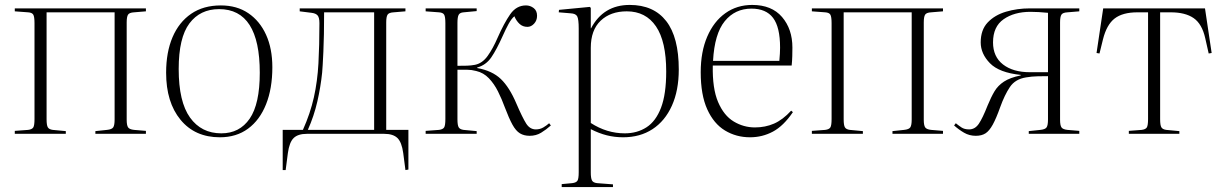

<svg xmlns="http://www.w3.org/2000/svg" viewBox="-20 -543 4966 779"><path d="M40 0V-12L94 -16Q110 -18 115 -26Q120 -34 120 -60V-449Q120 -475 115 -483.5Q110 -492 94 -493L40 -497V-509H572V-497L524 -493Q505 -492 499.5 -483.5Q494 -475 494 -452V-57Q494 -35 499.5 -26.5Q505 -18 524 -16L572 -12V0H367V-11L414 -16Q434 -18 439.5 -26.5Q445 -35 445 -58V-493H169V-59Q169 -35 174 -26.5Q179 -18 194 -16L247 -11V0Z M872 14Q771 14 712.5 -57Q654 -128 654 -248Q654 -331 680 -392Q706 -453 755.5 -487Q805 -521 876 -521Q941 -521 987.5 -489.5Q1034 -458 1059.5 -402Q1085 -346 1085 -270Q1085 -184 1059.5 -120Q1034 -56 986.5 -21Q939 14 872 14ZM878 -2Q952 -2 993 -61.5Q1034 -121 1034 -248Q1034 -506 869 -506Q792 -506 748.5 -448Q705 -390 705 -263Q705 -130 751 -66Q797 -2 878 -2Z M1625 147 1616 78Q1610 34 1592.5 17Q1575 0 1539 0H1225Q1189 0 1171.5 17Q1154 34 1148 78L1139 147H1127V-16H1209Q1239 -83 1253.5 -148Q1268 -213 1272 -286Q1276 -359 1276 -449Q1276 -472 1268.5 -480.5Q1261 -489 1244 -491L1196 -497V-509H1625V-497L1577 -493Q1558 -492 1552.5 -483.5Q1547 -475 1547 -452V-16H1637V145ZM1229 -16H1498V-493H1295Q1295 -397 1292 -332.5Q1289 -268 1287 -248Q1281 -190 1267.5 -131Q1254 -72 1229 -16Z M2129 8Q2106 8 2089.5 -2Q2073 -12 2059 -37.5Q2045 -63 2028 -108Q2016 -141 2000.5 -172Q1985 -203 1963.5 -225.5Q1942 -248 1912 -255Q1893 -260 1876 -260Q1859 -260 1836 -260V-59Q1836 -35 1841 -26.5Q1846 -18 1861 -16L1914 -11V0H1707V-12L1761 -16Q1777 -18 1782 -26Q1787 -34 1787 -60V-449Q1787 -475 1782 -483.5Q1777 -492 1761 -493L1707 -497V-509H1914V-498L1861 -493Q1846 -492 1841 -483Q1836 -474 1836 -450V-276Q1859 -276 1875 -276.5Q1891 -277 1907 -280Q1937 -286 1958.5 -316Q1980 -346 1999 -390Q2025 -449 2050 -485Q2075 -521 2114 -521Q2131 -521 2145 -510.5Q2159 -500 2159 -479Q2159 -460 2147 -447Q2135 -434 2120 -434Q2101 -434 2088 -446Q2075 -458 2067 -477Q2055 -467 2043.5 -446Q2032 -425 2020 -398Q1995 -342 1973.5 -310.5Q1952 -279 1916 -269V-267Q1977 -256 2012 -222.5Q2047 -189 2075 -123Q2100 -65 2115 -41.5Q2130 -18 2154 -18Q2171 -18 2184.5 -26Q2198 -34 2208 -43L2215 -34Q2196 -17 2175.5 -4.5Q2155 8 2129 8Z M2259 216V204L2302 200Q2318 198 2323 190Q2328 182 2328 156V-427Q2328 -465 2322 -476.5Q2316 -488 2295 -489L2247 -493L2248 -503L2373 -515L2377 -511V-428H2378Q2428 -523 2535 -523Q2632 -523 2683 -457.5Q2734 -392 2734 -261Q2734 -176 2706 -114Q2678 -52 2627.5 -19Q2577 14 2508 14Q2474 14 2442 6Q2410 -2 2377 -19V157Q2377 179 2381.5 188.5Q2386 198 2402 200L2467 205V216ZM2515 -2Q2565 -2 2603 -26.5Q2641 -51 2662 -106Q2683 -161 2683 -253Q2683 -375 2641.5 -436Q2600 -497 2523 -497Q2457 -497 2417 -459Q2377 -421 2377 -349V-44Q2442 -2 2515 -2Z M3023 14Q2967 14 2921.5 -13.5Q2876 -41 2849.5 -99.5Q2823 -158 2823 -250Q2823 -333 2849.5 -394.5Q2876 -456 2923 -489.5Q2970 -523 3032 -523Q3111 -523 3153 -474Q3195 -425 3195 -350Q3195 -335 3194.5 -315.5Q3194 -296 3192 -277H2872Q2870 -184 2893.5 -129Q2917 -74 2957 -50Q2997 -26 3043 -26Q3085 -26 3120.5 -41.5Q3156 -57 3190 -94L3197 -88Q3159 -32 3116 -9Q3073 14 3023 14ZM2873 -296H3142Q3145 -328 3145 -350Q3145 -433 3116.5 -470.5Q3088 -508 3029 -508Q2962 -508 2920.5 -457Q2879 -406 2873 -296Z M3274 0V-12L3328 -16Q3344 -18 3349 -26Q3354 -34 3354 -60V-449Q3354 -475 3349 -483.5Q3344 -492 3328 -493L3274 -497V-509H3806V-497L3758 -493Q3739 -492 3733.5 -483.5Q3728 -475 3728 -452V-57Q3728 -35 3733.5 -26.5Q3739 -18 3758 -16L3806 -12V0H3601V-11L3648 -16Q3668 -18 3673.5 -26.5Q3679 -35 3679 -58V-493H3403V-59Q3403 -35 3408 -26.5Q3413 -18 3428 -16L3481 -11V0Z M3939 8Q3913 8 3891.5 -4.5Q3870 -17 3851 -34L3858 -43Q3869 -34 3881 -26Q3893 -18 3912 -18Q3936 -18 3951.5 -41Q3967 -64 3987 -115Q4001 -149 4015 -172.5Q4029 -196 4053.5 -212Q4078 -228 4121 -237L4122 -239Q4034 -248 3996.5 -286.5Q3959 -325 3959 -371Q3959 -422 3987.5 -452Q4016 -482 4061.5 -495.5Q4107 -509 4158 -509H4359V-497L4311 -493Q4292 -492 4286.5 -483.5Q4281 -475 4281 -452V-57Q4281 -35 4286.5 -26.5Q4292 -18 4311 -16L4359 -12V0H4154V-11L4201 -16Q4221 -18 4226.5 -26.5Q4232 -35 4232 -58V-234Q4216 -234 4191 -233.5Q4166 -233 4143 -229Q4099 -222 4077.5 -190Q4056 -158 4038 -108Q4022 -63 4008 -37.5Q3994 -12 3978.5 -2Q3963 8 3939 8ZM4159 -250H4232V-491Q4213 -493 4194.5 -494Q4176 -495 4161 -495Q4095 -495 4052 -465Q4009 -435 4009 -371Q4009 -313 4049.5 -281.5Q4090 -250 4159 -250Z M4560 0V-12L4612 -16Q4628 -18 4633 -26Q4638 -34 4638 -60V-493H4595Q4535 -493 4502.5 -468Q4470 -443 4455 -383L4441 -326L4429 -328L4456 -509H4869L4896 -328L4884 -326L4870 -388Q4857 -446 4823 -469.5Q4789 -493 4730 -493H4687V-59Q4687 -35 4692 -26.5Q4697 -18 4712 -16L4765 -11V0Z"/></svg>

Font: Display Extralight
Style: Regular
Weight: 200
Designer: Latin by Veronika Burian and Jose Scaglione. Greek by Irene Vlachou. Cyrillic by Vera Evstafieva.
Foundry: TypeTogether
Version: Version 3.002